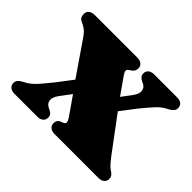

<svg xmlns="http://www.w3.org/2000/svg" viewBox="-111 -650 820 820"><g transform="rotate(45 299.0 -240.5)"><path d="M217 -265.5 271 -239.5 187 -127Q170 -104 172.8 -87Q175.5 -70 191.5 -62.5L201 -57.5Q211 -53 215.8 -46.5Q220.5 -40 220.5 -30.5Q220.5 -16.5 210.8 -8.5Q201 -0.5 184.5 -0.5H46.5Q30 -0.5 20.2 -8.5Q10.5 -16.5 10.5 -30.5Q10.5 -40 16 -47.2Q21.5 -54.5 35 -62Q52.5 -70 66.2 -81.2Q80 -92.5 95.2 -110Q110.5 -127.5 132 -154.5ZM321.5 -385.5 400.5 -273 409 -263 527 -105Q542.5 -85 551.8 -75Q561 -65 570 -59.5Q580 -53.5 585 -46.5Q590 -39.5 590 -30Q590 -16 580.2 -8Q570.5 0 553.5 0H290Q272.5 0 262.8 -8Q253 -16 253 -30.5Q253 -40 257.2 -46.2Q261.5 -52.5 269.5 -56L280.5 -60Q291 -64 291 -72.2Q291 -80.5 280.5 -95.5L201.5 -209L193 -219.5L82 -381Q70.5 -397.5 59.2 -405.8Q48 -414 37 -419Q24 -424 19.2 -431.5Q14.5 -439 14.5 -451Q14.5 -465 24.5 -473Q34.5 -481 51.5 -481H307.5Q324.5 -481 334.2 -473.2Q344 -465.5 344 -451.5Q344 -442 340.5 -435.8Q337 -429.5 330 -424.5L320 -418Q312 -412.5 312.2 -405.5Q312.5 -398.5 321.5 -385.5ZM378 -216 324 -242.5 407.5 -354Q425 -377.5 422.2 -394.8Q419.5 -412 403 -419.5L393.5 -424Q384 -429 379 -435.5Q374 -442 374 -451.5Q374 -465.5 383.8 -473.2Q393.5 -481 410 -481H548Q565.5 -481 574.8 -473.2Q584 -465.5 584 -451.5Q584 -441.5 578.5 -434.5Q573 -427.5 559.5 -419.5Q534 -408 514.5 -387.5Q495 -367 462.5 -327Z"/></g></svg>

Font: Fraunces Black
Style: Regular
Weight: 900
Version: Version 1.000;[b76b70a41]